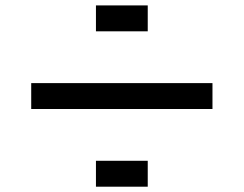

<svg xmlns="http://www.w3.org/2000/svg" viewBox="-20 -704 919 724"><path d="M341.8 -585.9V-683.6H537.1V-585.9ZM781.2 -390.6V-293H97.7V-390.6ZM341.8 0V-97.7H537.1V0Z"/></svg>

Font: Trigram
Style: Regular
Weight: 400
Designer: GGBotNet
Foundry: GGBotNet
Version: 1.05